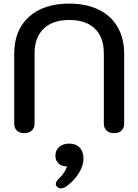

<svg xmlns="http://www.w3.org/2000/svg" viewBox="-20 -730 769 1067"><path d="M59 -43V-431Q59 -562 140.5 -636Q222 -710 365 -710Q459 -710 528 -676.5Q597 -643 633.5 -580Q670 -517 670 -431V-43Q670 -18 655 -4Q640 10 614 10Q588 10 572.5 -4.5Q557 -19 557 -43V-434Q557 -523 507 -571Q457 -619 365 -619Q273 -619 222.5 -570.5Q172 -522 172 -434V-43Q172 -19 156.5 -4.5Q141 10 115 10Q89 10 74 -4Q59 -18 59 -43ZM290 293Q290 278 309 261Q344 227 352 194Q325 196 306.5 179.5Q288 163 288 136Q288 104 309.5 86Q331 68 365 68Q402 68 423 90.5Q444 113 444 153Q444 188 420.5 228Q397 268 359 298Q336 317 318 317Q307 317 297 308Q290 301 290 293Z"/></svg>

Font: Kodchasan SemiBold
Style: Regular
Weight: 600
Version: Version 1.000; ttfautohint (v1.6)